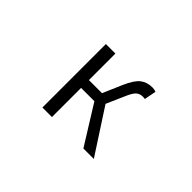

<svg xmlns="http://www.w3.org/2000/svg" viewBox="-78 -855 1155 1155"><g transform="rotate(45 500.0 -277.0)"><path d="M573.2 -284.2 757.8 0H668.9L514.6 -248H401.4V0H320.3V-540H401.4V-314.5H512.7L566.4 -438.5Q595.7 -505.9 627 -529.8Q658.2 -553.7 703.1 -553.7Q718.8 -553.7 734.4 -547.9L719.7 -471.7Q712.9 -473.6 701.2 -473.6Q676.8 -473.6 659.7 -459Q642.6 -444.3 623 -397.5Z"/></g></svg>

Font: GenEi Gothic M SemiLight
Style: Regular
Weight: 350
Designer: o_tamon (Modified); [Source Han Sans]
Ryoko NISHIZUKA  (kana & ideographs); Paul D. Hunt (Latin, Greek & Cyrillic); Wenl
Version: Version 1.1a;Original Version 1.004